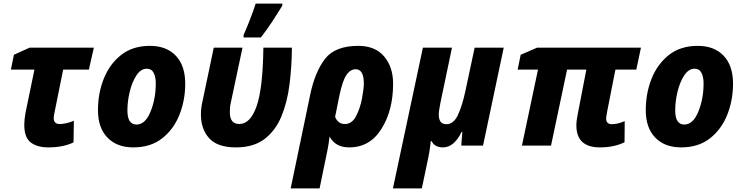

<svg xmlns="http://www.w3.org/2000/svg" viewBox="-20 -816 4165 1076"><path d="M251 10Q334 10 392 -18L394 -139Q349 -121 315 -121Q281 -121 281 -154Q281 -161 282.5 -170Q284 -179 286 -188L334 -426H478L506 -549H146L58 -509L41 -426H173L123 -184Q116 -144 116 -117Q116 -45 152.5 -17.5Q189 10 251 10Z M727 10Q824 10 888.5 -40.5Q953 -91 985.5 -172.5Q1018 -254 1018 -347Q1018 -448 965.5 -503.5Q913 -559 820 -559Q724 -559 659.5 -508.5Q595 -458 562 -376Q529 -294 529 -198Q529 -100 582 -45Q635 10 727 10ZM745 -118Q694 -118 694 -197Q694 -248 707 -302Q720 -356 744.5 -393.5Q769 -431 803 -431Q829 -431 841 -408Q853 -385 853 -348Q853 -262 823.5 -190Q794 -118 745 -118Z M1302 10Q1401 10 1462.5 -37Q1524 -84 1557 -163.5Q1590 -243 1602.5 -343Q1615 -443 1616 -549H1456Q1453 -320 1418 -220.5Q1383 -121 1321 -121Q1268 -121 1268 -187Q1268 -198 1269 -212Q1270 -226 1274 -243L1339 -549H1178L1115 -249Q1106 -212 1106 -175Q1106 -92 1152.5 -41Q1199 10 1302 10ZM1345 -606H1442Q1479 -654 1508 -698.5Q1537 -743 1562 -784V-796H1413Q1401 -758 1381 -706.5Q1361 -655 1345 -620Z M1913 -121Q1874 -121 1858 -161L1882 -280Q1899 -362 1921 -395Q1943 -428 1973 -428Q2019 -428 2019 -348Q2019 -320 2009 -265.5Q1999 -211 1976 -166Q1953 -121 1913 -121ZM1609 240H1771L1799 104Q1808 63 1815.5 24Q1823 -15 1827 -51Q1859 10 1937 10Q2053 10 2118 -94Q2183 -198 2183 -347Q2183 -440 2133 -499.5Q2083 -559 1988 -559Q1857 -559 1801 -485.5Q1745 -412 1719 -288Z M2182 240H2344L2374 97Q2388 36 2394 -25H2399Q2416 10 2462 10Q2525 10 2567 -77H2571L2565 0H2687L2803 -549H2640L2588 -305Q2570 -222 2546 -171Q2522 -120 2481 -120Q2439 -120 2439 -174Q2439 -188 2442 -205Q2445 -222 2448 -239L2513 -549H2350Z M3342 10Q3385 10 3420 2Q3455 -6 3480 -19L3481 -137Q3441 -120 3409 -120Q3377 -120 3377 -152Q3377 -160 3379 -169.5Q3381 -179 3382 -188L3429 -426H3546L3572 -549H2990L2898 -509L2881 -426H2995L2905 0H3068L3158 -426H3266L3219 -183Q3215 -165 3212.5 -146.5Q3210 -128 3210 -114Q3210 10 3342 10Z M3797 10Q3894 10 3958.5 -40.5Q4023 -91 4055.5 -172.5Q4088 -254 4088 -347Q4088 -448 4035.5 -503.5Q3983 -559 3890 -559Q3794 -559 3729.5 -508.5Q3665 -458 3632 -376Q3599 -294 3599 -198Q3599 -100 3652 -45Q3705 10 3797 10ZM3815 -118Q3764 -118 3764 -197Q3764 -248 3777 -302Q3790 -356 3814.5 -393.5Q3839 -431 3873 -431Q3899 -431 3911 -408Q3923 -385 3923 -348Q3923 -262 3893.5 -190Q3864 -118 3815 -118Z"/></svg>

Font: Noto Sans Display Extra
Style: Italic
Weight: 800
Italic angle: -12°
Designer: Monotype Design Team
Foundry: Monotype Imaging Inc.
Version: Version 1.900